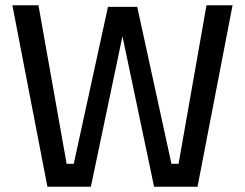

<svg xmlns="http://www.w3.org/2000/svg" viewBox="-20 -709 931 729"><path d="M160 0 27 -689H126L233 -87H260L390 -683H501L631 -87H658L764 -689H863L730 0H565L439 -600H451L325 0Z"/></svg>

Font: Cairo Play SemiBold
Style: Regular
Weight: 600
Designer: Mohamed Gaber, Accademia di Belle Arti di Urbino
Foundry: Kief Type Foundry, Accademia di Belle Arti di Urbino
Version: Version 3.130;gftools[0.9.24]